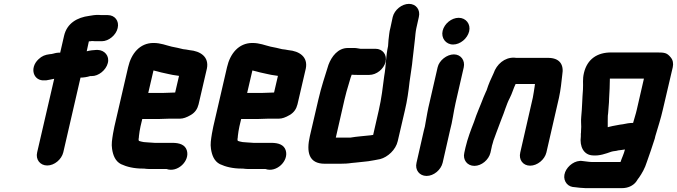

<svg xmlns="http://www.w3.org/2000/svg" viewBox="-20 -796 3498 992"><path d="M212 -381H219C229 -382 249 -387 260 -389L172 -9C163 28 187 59 224 59C261 59 298 28 307 -9L396 -395C411 -395 431 -398 446 -403H453C489 -402 528 -434 537 -470C547 -507 520 -537 485 -538H477C466 -538 442 -535 428 -531L439 -582C442 -583 446 -583 449 -583C451 -584 454 -584 458 -584C466 -583 473 -583 480 -583H506C542 -583 580 -615 588 -651C597 -688 573 -718 537 -718H511C505 -718 498 -718 490 -719C468 -719 460 -717 441 -714C379 -706 326 -676 311 -611L291 -524C285 -524 279 -524 273 -523C264 -522 249 -516 237 -516C213 -513 197 -507 179 -490C130 -444 153 -375 212 -381Z M827 -316H746L773 -432C787 -429 800 -425 812 -422C839 -417 864 -409 892 -406L905 -404L885 -318C872 -318 841 -316 827 -316ZM858 -183H911C926 -183 944 -189 966 -202C988 -215 1000 -233 1006 -257L1049 -442C1061 -502 1016 -532 959 -537L942 -540L926 -542C909 -546 886 -552 867 -555C837 -562 811 -574 773 -574C702 -574 658 -519 642 -449L571 -142C568 -129 566 -117 564 -106C559 -74 555 -52 559 -27C564 7 576 37 605 52C635 66 672 75 718 75H724C732 76 739 77 747 77H840C897 98 963 35 945 -20C936 -47 910 -58 870 -58H778C769 -58 759 -60 748 -60C743 -60 727 -62 722 -62L708 -65C704 -66 701 -67 698 -68C697 -70 696 -72 696 -75C696 -76 697 -76 696 -77C697 -82 698 -88 698 -94C700 -109 702 -126 706 -143L715 -181H796C810 -181 844 -183 858 -183Z M1338 -316H1257L1284 -432C1298 -429 1311 -425 1323 -422C1350 -417 1375 -409 1403 -406L1416 -404L1396 -318C1383 -318 1352 -316 1338 -316ZM1369 -183H1422C1437 -183 1455 -189 1477 -202C1499 -215 1511 -233 1517 -257L1560 -442C1572 -502 1527 -532 1470 -537L1453 -540L1437 -542C1420 -546 1397 -552 1378 -555C1348 -562 1322 -574 1284 -574C1213 -574 1169 -519 1153 -449L1082 -142C1079 -129 1077 -117 1075 -106C1070 -74 1066 -52 1070 -27C1075 7 1087 37 1116 52C1146 66 1183 75 1229 75H1235C1243 76 1250 77 1258 77H1351C1408 98 1474 35 1456 -20C1447 -47 1421 -58 1381 -58H1289C1280 -58 1270 -60 1259 -60C1254 -60 1238 -62 1233 -62L1219 -65C1215 -66 1212 -67 1209 -68C1208 -70 1207 -72 1207 -75C1207 -76 1208 -76 1207 -77C1208 -82 1209 -88 1209 -94C1211 -109 1213 -126 1217 -143L1226 -181H1307C1321 -181 1355 -183 1369 -183Z M1920 -544H1842C1829 -546 1816 -549 1803 -548H1777C1726 -548 1693 -504 1677 -461C1659 -403 1640 -347 1625 -282L1581 -93C1562 -10 1575 50 1658 50H1738C1758 50 1779 49 1797 46L1818 44C1831 43 1853 40 1865 39L1883 37C1904 33 1923 31 1944 26C1983 16 2025 -22 2035 -67L2072 -226C2084 -276 2091 -327 2096 -373C2101 -413 2109 -454 2112 -491L2116 -525C2119 -550 2121 -572 2124 -595C2126 -614 2127 -631 2131 -650L2144 -708C2153 -745 2130 -776 2093 -776C2056 -776 2018 -745 2009 -708L1997 -652C1994 -641 1992 -631 1991 -621C1988 -600 1986 -578 1985 -558C1973 -505 1975 -457 1965 -402C1958 -346 1951 -287 1937 -226L1908 -99L1895 -97C1860 -93 1825 -91 1790 -85H1715L1760 -282C1767 -311 1773 -334 1781 -359L1791 -393C1793 -399 1795 -405 1797 -410H1798C1807 -409 1816 -409 1825 -409H1888C1925 -409 1963 -439 1972 -476C1981 -513 1957 -544 1920 -544Z M2241 -448 2199 -265C2195 -248 2191 -231 2188 -214L2179 -164C2177 -149 2174 -135 2170 -122L2132 45C2123 82 2147 113 2184 113C2221 113 2258 82 2267 45L2305 -122C2318 -169 2323 -217 2334 -265L2376 -448C2384 -484 2361 -515 2325 -515C2289 -515 2249 -484 2241 -448ZM2267 -637C2258 -600 2283 -566 2321 -566C2358 -566 2395 -597 2404 -634C2413 -672 2387 -704 2350 -704C2313 -704 2276 -674 2267 -637Z M2514 -7 2520 -34C2521 -39 2522 -46 2526 -57C2528 -66 2531 -75 2534 -82L2545 -112C2552 -131 2563 -160 2571 -181C2586 -216 2596 -256 2614 -290C2626 -313 2633 -340 2644 -362H2744C2743 -359 2743 -350 2742 -347C2739 -330 2737 -311 2733 -292L2668 -8C2659 29 2682 60 2719 60C2756 60 2794 29 2803 -8L2868 -291C2877 -332 2881 -373 2885 -409C2895 -464 2870 -497 2812 -497H2655C2649 -497 2643 -497 2637 -498C2587 -500 2546 -464 2530 -417C2517 -390 2504 -361 2495 -332C2494 -329 2493 -326 2491 -323C2487 -315 2483 -305 2478 -293C2462 -250 2443 -210 2429 -166C2413 -125 2396 -81 2385 -34L2379 -7C2370 30 2394 61 2431 61C2468 61 2505 30 2514 -7Z M3251 -161C3234 -161 3215 -158 3198 -154L3183 -152C3182 -152 3176 -151 3167 -149C3154 -147 3136 -143 3124 -140C3123 -139 3122 -139 3120 -139V-148V-170C3121 -186 3119 -193 3122 -211C3123 -236 3127 -261 3127 -286C3129 -321 3131 -357 3131 -390H3307L3270 -229C3265 -206 3257 -184 3251 -161ZM3405 -231 3456 -449C3460 -468 3457 -486 3445 -500C3426 -523 3414 -525 3375 -525H3137C3066 -525 3014 -491 2997 -419C2989 -385 2994 -366 2992 -334C2988 -287 2988 -241 2983 -192C2981 -170 2983 -158 2983 -141L2982 -119C2982 -113 2982 -108 2981 -105V-91C2974 -40 2995 5 3043 7C3077 10 3110 -2 3138 -12C3150 -16 3162 -15 3174 -19L3190 -21C3194 -22 3199 -22 3204 -23C3205 -23 3207 -23 3209 -24C3204 -2 3192 22 3186 41H3038C3023 41 3003 37 2990 36C2952 30 2913 60 2900 93C2885 131 2907 165 2939 170L2949 171C2960 173 2994 176 3005 176H3194C3224 176 3250 164 3266 144C3269 141 3278 124 3280 124C3298 98 3312 73 3322 41C3337 1 3349 -38 3363 -80L3366 -93C3380 -141 3394 -182 3405 -231Z"/></svg>

Font: Electronic
Style: UltThkIt
Weight: 900
Version: Version 1.011